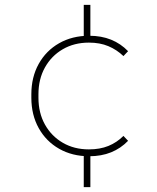

<svg xmlns="http://www.w3.org/2000/svg" viewBox="-20 -742 640 784"><path d="M344 -104Q275 -104 221.5 -134.5Q168 -165 138 -219Q108 -273 108 -343V-357Q108 -427 138 -481Q168 -535 221.5 -565.5Q275 -596 344 -596Q394 -596 433.5 -580Q473 -564 503 -533L484 -513Q457 -539 422.5 -553.5Q388 -568 343 -568Q283 -568 236.5 -541Q190 -514 163.5 -466.5Q137 -419 137 -357V-343Q137 -281 163.5 -233.5Q190 -186 236.5 -159Q283 -132 343 -132Q388 -132 422.5 -146Q457 -160 484 -187L503 -167Q473 -136 433.5 -120Q394 -104 344 -104ZM322 22V-118H349V22ZM322 -582V-722H349V-582Z"/></svg>

Font: SUSE Thin
Style: Regular
Weight: 250
Designer: Rene Bieder
Foundry: SUSE
Version: Version 1.000